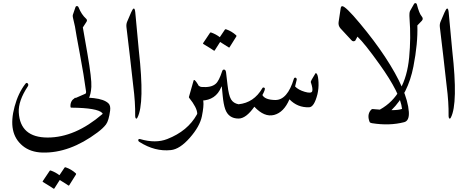

<svg xmlns="http://www.w3.org/2000/svg" viewBox="-20 -749 2957 1213"><path d="M451.2 -130.4Q509.3 -136.2 573.7 -128.9Q638.2 -121.6 665 -96.2Q679.7 -82 675.8 -50.8Q667.5 13.2 649.7 37.1Q631.8 61 595.7 87.9Q419.9 219.7 247.1 214.8Q171.9 212.4 123 172.1Q74.2 131.8 61.8 70.3Q49.3 8.8 72.3 -76.2Q95.2 -161.1 140.1 -219.2Q148.4 -230 155.3 -221.7Q162.1 -213.4 155.8 -203.6Q94.7 -111.3 98.6 -39.1Q107.4 119.6 280.8 119.9Q454.1 120.1 627 -28.3Q629.9 -31.2 626.5 -34.7Q595.7 -67.4 431.6 -68.8Q423.8 -68.8 427.7 -76.7ZM387.7 310.1Q389.6 306.6 395 308.1Q430.7 320.3 458.5 345.7Q462.4 349.1 460 353.5L417 421.9Q414.6 425.8 408.2 420.4Q402.3 415.5 357.4 388.2L323.2 441.9Q320.8 445.8 314.5 440.4Q308.1 435.1 251.5 400.9Q248 398.9 250 395.5L293.9 330.1Q295.9 326.7 301.3 328.6Q330.6 338.9 355.5 357.9Z M557.1 -200.2Q551.8 -106.9 499 -86.4Q468.3 -74.7 425.8 -70.8Q423.3 -88.4 429.4 -103.5Q435.5 -118.7 447.8 -125.5Q452.1 -128.4 482.7 -140.9Q513.2 -153.3 519 -156.7Q524.9 -160.2 523.9 -169.4Q509.8 -274.4 484.6 -408Q459.5 -541.5 453.6 -581.5L440.9 -637.2Q438 -649.4 440.4 -655.8Q453.6 -692.9 456.1 -701.7Q458.5 -710.4 465.8 -710.7Q473.1 -710.9 477.1 -701.2Q494.6 -657.2 524.4 -630.4Q534.7 -621.1 523.9 -607.4L503.4 -575.7Q504.9 -568.4 532.5 -408.9Q560.1 -249.5 557.1 -200.2Z M808.1 -669.9Q829.1 -719.2 834.5 -672.4Q834.5 -672.4 857.4 -426.8Q894.5 -95.7 848.6 -6.8Q842.8 4.4 838.1 -1.2Q833.5 -6.8 834 -17.6Q835.4 -101.6 821.8 -206.5Q821.3 -210.9 800.3 -397L778.8 -578.1Q776.9 -596.7 783.2 -611.8Z M861.3 147.9Q854.5 144 853.5 138.7Q852.5 133.3 856 130.6Q859.4 127.9 866.2 129.9Q963.4 158.2 1036.6 129.4Q1166 79.1 1224.1 -25.9Q1226.1 -29.8 1226.1 -30.8Q1225.6 -67.9 1174.8 -131.3Q1172.9 -133.8 1173.8 -137.2L1202.6 -238.8Q1206.5 -255.4 1230.5 -215.8Q1257.3 -171.9 1264.6 -108.9Q1268.6 -79.6 1255.6 -15.1Q1242.7 49.3 1179.4 121.3Q1116.2 193.4 1059.6 199.2Q959 210 861.3 147.9Z M1511.7 -52.2Q1499.5 0 1487.3 0Q1423.8 0 1402.8 -59.6Q1392.1 -90.3 1387 -143.3Q1381.8 -196.3 1381.3 -201.2Q1380.9 -206.1 1377.4 -198.2Q1343.8 -116.2 1252.4 -113.3Q1211.9 -111.8 1204.6 -151.9Q1198.2 -186.5 1210.9 -201.2Q1223.6 -215.8 1234.4 -208Q1245.1 -200.2 1251.5 -199.7Q1314.5 -194.3 1342.8 -219.7Q1363.3 -236.8 1383.8 -299.8Q1387.2 -310.5 1396.5 -309.3Q1405.8 -308.1 1408 -292.7Q1410.2 -277.3 1417.5 -211.9Q1424.8 -146.5 1439.5 -121.6Q1454.1 -96.7 1486.8 -90.3Q1519.5 -84 1511.7 -52.2ZM1400.9 -562Q1402.8 -565.4 1408.2 -564Q1443.8 -551.8 1471.7 -526.4Q1475.6 -522.9 1473.1 -518.6L1430.2 -450.2Q1427.7 -446.3 1421.4 -451.7Q1415.5 -456.5 1370.6 -483.9L1336.4 -430.2Q1334 -426.3 1327.6 -431.6Q1321.3 -437 1264.6 -471.2Q1261.2 -473.1 1263.2 -476.6L1307.1 -542Q1309.1 -545.4 1314.5 -543.5Q1343.8 -533.2 1368.7 -514.2Z M1972.7 -285.2Q1976.6 -291 1983.4 -279.3Q1990.2 -267.6 1992.2 -229.2Q1994.1 -190.9 1985.4 -153.3Q1964.8 -72.3 1933.1 -71.3Q1859.9 -68.4 1808.6 -121.6Q1773.4 -39.1 1711.9 -22.9Q1650.4 -6.8 1586.9 -74.7Q1534.2 0 1487.3 0Q1477.1 0.5 1469.5 -43.7Q1461.9 -87.9 1487.3 -90.3Q1584 -100.1 1637.2 -191.4Q1639.6 -196.8 1644.5 -196.3Q1649.4 -196.3 1652.3 -192.4Q1657.7 -185.1 1637.7 -148.4Q1654.3 -118.2 1718.8 -117.2Q1795.9 -116.2 1836.9 -252.4Q1838.9 -257.8 1843.8 -258.5Q1848.6 -259.3 1852.1 -255.1Q1855.5 -251 1854.5 -245.1L1844.2 -202.6Q1865.2 -180.7 1905.5 -168.9Q1945.8 -157.2 1952.1 -171.6Q1958.5 -186 1943.4 -230.5Q1941.4 -235.4 1972.7 -285.2Z M2334.5 -60.1Q2478.5 -45.4 2520 -61Q2509.8 -158.2 2378.9 -341.3Q2284.7 -473.6 2238.3 -517.6L2224.1 -491.7Q2210.4 -482.9 2199.7 -495.6L2130.9 -569.8Q2116.2 -586.9 2119.1 -608.9L2132.3 -696.3Q2134.3 -709.5 2141.6 -710Q2162.1 -711.4 2253.9 -601.1Q2345.7 -491.2 2412.1 -390.6Q2553.7 -175.8 2563 -42Q2566.4 14.6 2533.2 22.9Q2440.4 46.9 2330.1 29.3Q2318.4 27.3 2315.4 22Q2297.9 -21.5 2320.8 -51.3Q2328.1 -61 2334.5 -60.1Z M2453.6 -53.7Q2423.8 -24.4 2382.3 -22.9Q2356 -22.5 2356.4 -33.2Q2356.9 -43.9 2380.9 -57.1Q2542.5 -147 2564.9 -386.2Q2576.7 -509.8 2567.4 -630.9Q2564.5 -669.4 2570.8 -680.2Q2591.8 -717.8 2595.7 -724.1Q2599.6 -730.5 2605.7 -729.2Q2611.8 -728 2613.3 -722.2Q2628.4 -664.1 2643.1 -647.2Q2657.7 -630.4 2644.5 -617.2L2616.7 -588.4Q2620.6 -476.1 2591.8 -328.6Q2558.1 -156.2 2453.6 -53.7Z M2788.1 -669.9Q2809.1 -719.2 2814.5 -672.4Q2814.5 -672.4 2837.4 -426.8Q2874.5 -95.7 2828.6 -6.8Q2822.8 4.4 2818.1 -1.2Q2813.5 -6.8 2814 -17.6Q2815.4 -101.6 2801.8 -206.5Q2801.3 -210.9 2780.3 -397L2758.8 -578.1Q2756.8 -596.7 2763.2 -611.8Z"/></svg>

Font: Amiri Quran Colored
Style: Regular
Weight: 400
Designer: Khaled Hosny
Version: Version 000.111